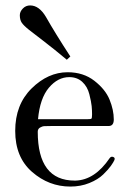

<svg xmlns="http://www.w3.org/2000/svg" viewBox="-20 -678 478 707"><path d="M226 -458Q182 -495 137 -529.5Q92 -564 87 -568Q67 -584 60 -594.5Q53 -605 53 -622Q53 -635 64 -646.5Q75 -658 91 -658Q124 -658 149 -616Q183 -556 239 -470ZM239 9Q160 9 98 -45Q36 -99 36 -196Q36 -293 96.5 -352.5Q157 -412 229 -412Q287 -412 327.5 -380.5Q368 -349 383.5 -311Q399 -273 399 -238Q399 -214 380 -214H171Q152 -214 143.5 -213.5Q135 -213 127 -208Q119 -203 119 -193Q119 -13 255 -13H258Q329 -15 384 -96Q389 -103 397 -100Q405 -97 401 -88Q398 -81 388.5 -67.5Q379 -54 360 -35.5Q341 -17 309 -4Q277 9 239 9ZM120 -239H299Q314 -239 316.5 -241Q319 -243 319 -257Q319 -272 317.5 -287.5Q316 -303 309 -331Q302 -359 283 -376.5Q264 -394 235 -394Q193 -394 160 -355Q127 -316 120 -239Z"/></svg>

Font: HK Venetian
Style: Regular
Weight: 400
Designer: Alfredo Marco Pradil
Foundry: Alfredo Marco Pradil
Version: Version 1.000;PS 001.000;hotconv 1.0.88;makeotf.lib2.5.64775